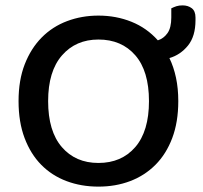

<svg xmlns="http://www.w3.org/2000/svg" viewBox="-20 -680 756 714"><path d="M643 -304Q643 -226 620.5 -166.5Q598 -107 558 -67Q518 -27 464 -6.5Q410 14 346 14Q282 14 227.5 -6.5Q173 -27 133.5 -67Q94 -107 71.5 -166.5Q49 -226 49 -304Q49 -382 72 -441Q95 -500 135 -540.5Q175 -581 229.5 -601.5Q284 -622 346 -622Q412 -622 469 -599Q526 -576 567 -530Q589 -537 603 -557Q617 -577 617 -615V-649Q627 -654 636.5 -657Q646 -660 659 -660Q679 -660 693 -649.5Q707 -639 707 -615V-605Q707 -545 679 -510.5Q651 -476 610 -464Q626 -431 634.5 -391Q643 -351 643 -304ZM534 -304Q534 -416 483 -474.5Q432 -533 346 -533Q262 -533 210.5 -474Q159 -415 159 -304Q159 -192 210 -133Q261 -74 346 -74Q432 -74 483 -133Q534 -192 534 -304Z"/></svg>

Font: Baloo Thambi 2 Medium
Style: Regular
Weight: 500
Designer: Aadarsh Rajan and Ek Type
Foundry: Ek Type
Version: Version 1.640;hotconv 1.0.111;makeotfexe 2.5.65597; ttfautoh